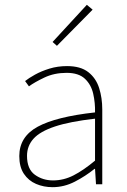

<svg xmlns="http://www.w3.org/2000/svg" viewBox="-20 -764 526 796"><path d="M198 12Q161 12 129.5 -1.5Q98 -15 79 -43.5Q60 -72 60 -117Q60 -197 136 -238.5Q212 -280 374 -298Q375 -337 366.5 -375Q358 -413 332 -437.5Q306 -462 256 -462Q205 -462 164 -442.5Q123 -423 100 -406L84 -428Q99 -440 125 -454.5Q151 -469 185 -479.5Q219 -490 258 -490Q314 -490 346 -465Q378 -440 391 -399Q404 -358 404 -310V0H378L374 -64H372Q335 -34 290.5 -11Q246 12 198 12ZM200 -16Q244 -16 285 -37Q326 -58 374 -98V-272Q269 -260 207.5 -239.5Q146 -219 119 -189Q92 -159 92 -118Q92 -63 124.5 -39.5Q157 -16 200 -16ZM216 -574 198 -590 340 -744 364 -724Z"/></svg>

Font: Source Sans Variable
Style: Regular
Weight: 200
Designer: Paul D. Hunt
Foundry: Adobe Systems Incorporated
Version: Version 3.006;hotconv 1.0.111;makeotfexe 2.5.65597